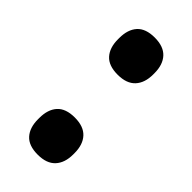

<svg xmlns="http://www.w3.org/2000/svg" viewBox="-165 -507 557 557"><g transform="rotate(45 114.0 -228.0)"><path d="M114 12Q77 12 59.5 -7.5Q42 -27 42 -61.5V-66.5Q42 -101.5 59.5 -121Q77 -140.5 114 -140.5Q150.5 -140.5 168.5 -121Q186.5 -101.5 186.5 -66.5V-61.5Q186.5 -27 168.5 -7.5Q150.5 12 114 12ZM114 -316Q77 -316 59.5 -335.5Q42 -355 42 -389.5V-394.5Q42 -429.5 59.5 -449Q77 -468.5 114 -468.5Q150.5 -468.5 168.5 -449Q186.5 -429.5 186.5 -394.5V-389.5Q186.5 -355 168.5 -335.5Q150.5 -316 114 -316Z"/></g></svg>

Font: Anek Tamil SemiBold
Style: Regular
Weight: 600
Version: Version 1.003